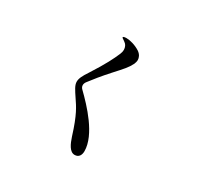

<svg xmlns="http://www.w3.org/2000/svg" viewBox="-175 -1030 1351 1299"><g transform="rotate(30 500.0 -380.0)"><path d="M551 50C583 50 597 26 597 -5C597 -134 456 -281 378 -357C369 -365 363 -375 363 -387C363 -397 367 -407 375 -417C400 -450 442 -503 493 -559C552 -624 572 -645 593 -686C597 -696 601 -708 601 -719C601 -738 592 -759 569 -775C532 -799 488 -810 462 -810C448 -810 435 -808 435 -802C435 -798 444 -793 454 -786C457 -784 459 -783 462 -780C476 -771 485 -752 485 -732C485 -722 483 -711 477 -697C456 -648 429 -592 357 -480C329 -438 316 -412 316 -387C316 -359 334 -333 366 -285C397 -239 428 -197 474 -49C490 0 512 50 551 50Z"/></g></svg>

Font: Shippori Mincho OTF SemiBold
Style: Regular
Weight: 600
Designer: FONTDASU
Foundry: FONTDASU / Google Inc. / but / Adobe
Version: Version 3.300;hotconv 1.0.109;makeotfexe 2.5.65596